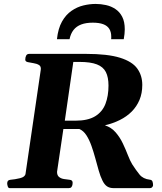

<svg xmlns="http://www.w3.org/2000/svg" viewBox="-20 -971 837 991"><path d="M29.8 0Q22.9 0 20 -9Q17.1 -18.1 17.1 -24.4Q17.1 -41.5 33.2 -43Q57.1 -44.9 83.3 -51.3Q109.4 -57.6 111.8 -74.2L190.4 -610.8Q192.9 -628.4 181.2 -635.5Q169.4 -642.6 152.8 -645Q136.2 -647.5 123.3 -650.4Q110.4 -653.3 110.4 -663.1Q110.4 -675.3 115 -684.1Q119.6 -692.9 130.9 -692.9H423.3Q535.6 -692.9 599.1 -673.1Q662.6 -653.3 688.5 -617.2Q714.4 -581.1 714.4 -532.7Q714.4 -489.7 700 -455.3Q685.5 -420.9 659.7 -395Q633.8 -369.1 598.6 -351.6Q563.5 -334 521.5 -324.2Q554.7 -313.5 576.9 -287.8Q599.1 -262.2 614 -230.7Q628.9 -199.2 640.1 -170.2Q651.4 -141.1 662.1 -123.5Q682.1 -92.3 700.4 -69.8Q718.8 -47.4 753.4 -43.5Q763.7 -42.5 766.8 -34.7Q770 -26.9 770 -15.6Q770 -12.2 768.1 -8.5Q766.1 -4.9 762.5 -2.4Q758.8 0 753.4 0H565.9Q546.4 0 532.7 -9Q519 -18.1 508.8 -39.1Q498 -60.5 489.5 -90.8Q481 -121.1 471.9 -154.3Q462.9 -187.5 451.9 -218.5Q440.9 -249.5 426 -272.7Q411.1 -295.9 389.6 -305.2H307.1L274.4 -84Q274.4 -65.9 284.7 -57.6Q294.9 -49.3 310.3 -46.9Q325.7 -44.4 339.8 -43Q355 -41.5 355 -27.3Q355 -23.4 353.8 -16.8Q352.5 -10.3 348.4 -5.1Q344.2 0 335 0ZM314.5 -348.1H369.1Q433.6 -348.1 470.9 -370.8Q508.3 -393.6 524.2 -434.6Q540 -475.6 540 -529.3Q540 -572.3 526.4 -599.1Q512.7 -626 480 -638.7Q447.3 -651.4 390.6 -651.4H358.4ZM473.6 -950.7Q500.5 -950.7 527.1 -944.8Q553.7 -939 575.7 -924.3Q597.7 -909.7 610.8 -884.3Q624 -858.9 624 -819.3Q624 -808.1 622.6 -795.4Q621.1 -782.7 618.7 -768.6H553.7Q554.2 -772.5 554.2 -775.6Q554.2 -778.8 554.2 -781.7Q554.2 -806.2 543.9 -822.3Q533.7 -838.4 512.5 -846.2Q491.2 -854 459 -854Q423.8 -854 399.2 -844.7Q374.5 -835.4 359.6 -816.4Q344.7 -797.4 338.9 -768.6H273.9Q279.8 -823.7 299.8 -859.4Q319.8 -895 348.9 -915Q377.9 -935.1 410.4 -942.9Q442.9 -950.7 473.6 -950.7Z"/></svg>

Font: Gelasio
Style: Bold Italic
Weight: 700
Italic angle: -8.5°
Designer: Eben Sorkin
Foundry: Eben Sorkin
Version: Version 1.008